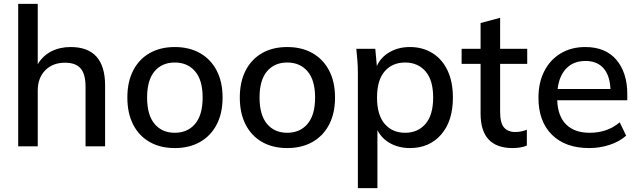

<svg xmlns="http://www.w3.org/2000/svg" viewBox="-20 -756 3303 992"><path d="M74 0V-736H175V-424Q201 -468 245 -490.5Q289 -513 345 -513Q523 -513 523 -314V0H422V-308Q422 -373 396.5 -402.5Q371 -432 316 -432Q252 -432 213.5 -392.5Q175 -353 175 -288V0Z M883 9Q808 9 753 -22.5Q698 -54 668 -112.5Q638 -171 638 -252Q638 -333 668 -391.5Q698 -450 753 -481.5Q808 -513 883 -513Q958 -513 1013.5 -481.5Q1069 -450 1099.5 -391.5Q1130 -333 1130 -252Q1130 -171 1099.5 -112.5Q1069 -54 1013.5 -22.5Q958 9 883 9ZM883 -70Q949 -70 988 -116Q1027 -162 1027 -252Q1027 -342 988 -387.5Q949 -433 883 -433Q817 -433 778.5 -387.5Q740 -342 740 -252Q740 -162 778.5 -116Q817 -70 883 -70Z M1464 9Q1389 9 1334 -22.5Q1279 -54 1249 -112.5Q1219 -171 1219 -252Q1219 -333 1249 -391.5Q1279 -450 1334 -481.5Q1389 -513 1464 -513Q1539 -513 1594.5 -481.5Q1650 -450 1680.5 -391.5Q1711 -333 1711 -252Q1711 -171 1680.5 -112.5Q1650 -54 1594.5 -22.5Q1539 9 1464 9ZM1464 -70Q1530 -70 1569 -116Q1608 -162 1608 -252Q1608 -342 1569 -387.5Q1530 -433 1464 -433Q1398 -433 1359.5 -387.5Q1321 -342 1321 -252Q1321 -162 1359.5 -116Q1398 -70 1464 -70Z M1829 216V-383Q1829 -412 1826.5 -442.5Q1824 -473 1821 -504H1919L1927 -415Q1948 -461 1993.5 -487Q2039 -513 2098 -513Q2164 -513 2214.5 -481.5Q2265 -450 2292.5 -391.5Q2320 -333 2320 -252Q2320 -130 2259 -60.5Q2198 9 2098 9Q2041 9 1996.5 -15.5Q1952 -40 1930 -84V216ZM2073 -70Q2139 -70 2178.5 -116Q2218 -162 2218 -252Q2218 -342 2178.5 -387.5Q2139 -433 2073 -433Q2007 -433 1967.5 -387.5Q1928 -342 1928 -252Q1928 -162 1967.5 -116Q2007 -70 2073 -70Z M2629 9Q2463 9 2463 -169V-426H2365V-504H2463V-637L2564 -664V-504H2704V-426H2564V-178Q2564 -121 2584 -97.5Q2604 -74 2642 -74Q2661 -74 2675.5 -77.5Q2690 -81 2702 -86V-4Q2687 3 2667 6Q2647 9 2629 9Z M3024 9Q2901 9 2831.5 -60Q2762 -129 2762 -251Q2762 -330 2792.5 -389Q2823 -448 2877.5 -480.5Q2932 -513 3004 -513Q3109 -513 3165 -446.5Q3221 -380 3221 -270V-238H2859Q2862 -155 2905.5 -112.5Q2949 -70 3026 -70Q3070 -70 3108.5 -82.5Q3147 -95 3182 -124L3215 -55Q3180 -24 3129.5 -7.5Q3079 9 3024 9ZM3005 -441Q2943 -441 2906 -402.5Q2869 -364 2861 -296H3134Q3131 -366 3098 -403.5Q3065 -441 3005 -441Z"/></svg>

Font: Mulish SemiBold
Style: Regular
Weight: 600
Designer: Vernon Adams
Foundry: Vernon Adams
Version: Version 3.603; ttfautohint (v1.8.3)